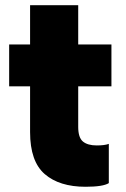

<svg xmlns="http://www.w3.org/2000/svg" viewBox="-20 -700 480 734"><path d="M307 14Q207 14 151 -34.5Q95 -83 95 -195V-370H15V-530H95V-680H279V-530H406V-370H279V-215Q279 -174 297 -159Q315 -144 350 -144Q380 -144 396 -150V0Q374 14 307 14Z"/></svg>

Font: Tanohe Sans ExtraBold
Style: Regular
Weight: 800
Designer: Village Type and Design LLC & Cristiano Sobral
Foundry: Cooper Hewitt Smithsonian Design Museum
Version: Version 1.00;September 29, 2021;FontCreator 13.0.0.2655 64-b